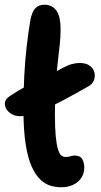

<svg xmlns="http://www.w3.org/2000/svg" viewBox="-25 -780 428 811"><path d="M61 -289Q34 -289 15.5 -304Q-3 -319 -4.5 -339Q-6 -359 16 -374Q55 -400 89 -417Q123 -434 158 -450.5Q193 -467 234 -490Q259 -504 277.5 -509Q296 -514 311 -514Q339 -514 354.5 -502Q370 -490 374 -473.5Q378 -457 371.5 -440.5Q365 -424 348 -415Q281 -377 241 -356Q201 -335 178 -325Q155 -315 139 -308Q117 -299 97 -294Q77 -289 61 -289ZM234 11Q213 11 190.5 5Q168 -1 147 -20Q126 -39 109.5 -75Q93 -111 83.5 -170Q74 -229 74 -317Q74 -396 77.5 -460.5Q81 -525 87.5 -582Q94 -639 103 -694Q110 -730 124 -745Q138 -760 163 -760Q195 -760 213 -735.5Q231 -711 231 -655Q231 -626 227.5 -592.5Q224 -559 219 -517Q214 -475 210.5 -421.5Q207 -368 207 -297Q207 -239 210.5 -203.5Q214 -168 220 -149Q226 -130 234 -123.5Q242 -117 251 -117Q261 -117 267 -118.5Q273 -120 278 -121.5Q283 -123 289 -123Q313 -123 322 -108.5Q331 -94 331 -72Q331 -47 318 -28Q305 -9 283 1Q261 11 234 11Z"/></svg>

Font: Shantell Sans SemiBold
Style: Regular
Weight: 600
Designer: Stephen Nixon, Anya Danilova, Shantell Martin
Foundry: Arrow Type
Version: Version 1.011;[c5ecc13dd]